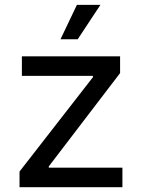

<svg xmlns="http://www.w3.org/2000/svg" viewBox="-20 -781 592 801"><path d="M61.5 0V-65.4L367.7 -459V-464.4H71.3V-545.9H481V-476.1L183.6 -86.9V-81.5H490.7V0ZM232.4 -617.2 300.8 -760.7H398.9L304.2 -617.2Z"/></svg>

Font: Inter Variable
Style: Regular
Weight: 400
Designer: Rasmus Andersson
Foundry: rsms
Version: Version 4.001;git-9221beed3